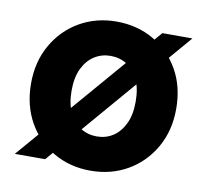

<svg xmlns="http://www.w3.org/2000/svg" viewBox="-64 -585 721 667"><g transform="rotate(10 296.0 -251.0)"><path d="M27 0 459 -502H565L134 0ZM295 12Q223 12 165 -21.5Q107 -55 73.5 -114.5Q40 -174 40 -251Q40 -328 74 -387.5Q108 -447 166 -480.5Q224 -514 296 -514Q369 -514 427 -480.5Q485 -447 518.5 -388Q552 -329 552 -251Q552 -174 518 -114.5Q484 -55 426 -21.5Q368 12 295 12ZM296 -109Q328 -109 353 -125Q378 -141 393.5 -172.5Q409 -204 409 -251Q409 -298 394 -329.5Q379 -361 353.5 -377Q328 -393 296 -393Q265 -393 239.5 -377Q214 -361 198.5 -329.5Q183 -298 183 -251Q183 -204 198.5 -172.5Q214 -141 239.5 -125Q265 -109 296 -109Z"/></g></svg>

Font: DM Sans 16pt ExtraBold
Style: Regular
Weight: 800
Version: Version 4.004;gftools[0.9.30]